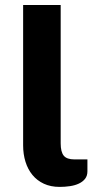

<svg xmlns="http://www.w3.org/2000/svg" viewBox="-20 -746 387 772"><path d="M73 -726H224V-169.5Q224 -135.5 236.2 -120.2Q248.5 -105 279.5 -105H331.5V-57Q331.5 -39 322 -27Q312.5 -15 297 -7.8Q281.5 -0.5 261.2 2.5Q241 5.5 220 5.5Q184 5.5 156.5 -7.2Q129 -20 110.5 -42.5Q92 -65 82.5 -95.5Q73 -126 73 -161.5Z"/></svg>

Font: Lato 2
Style: Regular
Weight: 800
Designer: Lukasz Dziedzic with Adam Twardoch and Botio Nikoltchev
Foundry: tyPoland Lukasz Dziedzic
Version: Version 2.015; 2015-08-06; http://www.latofonts.com/